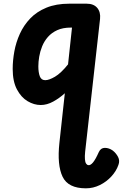

<svg xmlns="http://www.w3.org/2000/svg" viewBox="-20 -561 668 1044"><path d="M201.5 10Q165 10 130 -10.8Q95 -31.5 72 -75Q49 -118.5 49 -186Q49 -232 58 -281.5Q67 -331 88 -377.2Q109 -423.5 144.2 -460.5Q179.5 -497.5 232.2 -519.2Q285 -541 357.5 -541H451Q489.5 -541 508.8 -518Q528 -495 524 -458L443 264Q440.5 289 441.8 304.8Q443 320.5 447.8 328Q452.5 335.5 460 337Q471.5 339 485.2 323Q499 307 517.5 265.5Q528 243 550.2 243Q572.5 243 593 257.5Q611.5 272 622 292.5Q632.5 313 624 335.5Q612.5 369 585.8 398.2Q559 427.5 523 445.2Q487 463 447 463Q350.5 463 320.2 399.8Q290 336.5 303 216L332.5 -54Q303.5 -27.5 269.5 -8.8Q235.5 10 201.5 10ZM188.5 -200.5Q188.5 -167 196.5 -146Q204.5 -125 226 -125Q246.5 -125 278.8 -143.8Q311 -162.5 350 -211L371.5 -411H365Q322 -411 291.2 -397Q260.5 -383 240.5 -360Q220.5 -337 209.2 -309.2Q198 -281.5 193.2 -253Q188.5 -224.5 188.5 -200.5Z"/></svg>

Font: Edu NSW ACT Hand Pre
Style: Regular
Weight: 400
Designer: Tina and Corey Anderson, Eben Sorkin, Mirko Velimirovic
Foundry: Sorkin Type Co.
Version: Version 2.000